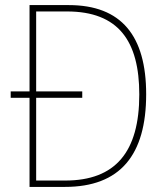

<svg xmlns="http://www.w3.org/2000/svg" viewBox="-20 -734 654 754"><path d="M250 -714H96V-375H22V-350H96V0H235C452 0 554 -125 554 -364C554 -593 457 -714 250 -714ZM243 -689C445 -689 527 -573 527 -363C527 -138 434 -25 236 -25H122V-350H303V-375H122V-689Z"/></svg>

Font: Noto Sans Sinhala UI SemiCondensed Thin
Style: Regular
Weight: 100
Width: 4
Designer: Jelle Bosma - Monotype Design Team
Foundry: Monotype Imaging Inc.
Version: Version 2.006